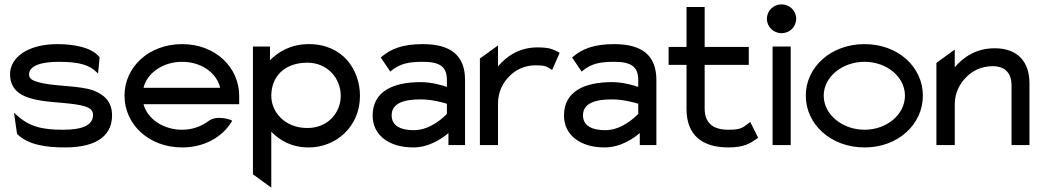

<svg xmlns="http://www.w3.org/2000/svg" viewBox="-20 -664 4767 879"><path d="M26 -325C26 -241 93 -215 170 -203C233 -193 312 -193 366 -178C389 -171 406 -161 406 -138C406 -89 353 -70 270 -70C169 -70 113 -85 54 -139L44 -148L58 -51L60 -49C111 0 193 11 277 11C441 11 493 -57 493 -136C493 -201 454 -232 407 -250C339 -274 229 -267 155 -288C131 -295 113 -302 113 -323C113 -365 173 -381 249 -381C342 -381 388 -367 422 -334L429 -327L436 -402L435 -403C400 -447 319 -462 242 -462C105 -462 26 -399 26 -325Z M550 -226C550 -95 661 11 814 11C915 11 997 -36 1040 -106L1043 -111L1038 -114C1038 -114 974 -141 932 -108C900 -85 860 -70 814 -70C728 -70 655 -119 637 -187H1075V-225C1075 -356 966 -462 814 -462C661 -462 550 -357 550 -226ZM637 -262C654 -330 725 -381 814 -381C901 -381 972 -331 988 -262Z M1138 134 1222 195V-61C1261 -21 1315 11 1394 11C1517 11 1628 -83 1628 -225C1628 -343 1551 -462 1394 -462C1314 -462 1256 -429 1216 -388V-451H1138ZM1222 -225C1222 -313 1282 -377 1387 -377C1479 -377 1540 -306 1540 -225C1540 -151 1484 -78 1387 -78C1283 -78 1222 -152 1222 -225Z M1686 -135C1686 -46 1760 11 1872 11C1948 11 2009 -34 2033 -55V0H2109V-298C2109 -409 2045 -462 1916 -462C1823 -462 1769 -440 1727 -404L1723 -401L1767 -336L1771 -340C1811 -372 1848 -381 1916 -381C1993 -381 2026 -359 2026 -298V-266C2009 -272 1959 -288 1906 -288C1780 -288 1686 -246 1686 -135ZM1773 -136C1773 -193 1832 -209 1906 -209C1958 -209 2010 -194 2026 -189V-143C2017 -133 1954 -68 1875 -68C1813 -68 1773 -89 1773 -136Z M2177 0H2260V-191C2260 -244 2283 -287 2313 -316C2339 -343 2380 -365 2432 -365C2477 -365 2484 -359 2502 -347L2508 -344L2542 -422L2538 -425C2510 -438 2498 -447 2440 -447C2359 -447 2300 -408 2260 -360V-456L2177 -396Z M2562 -135C2562 -46 2636 11 2748 11C2824 11 2885 -34 2909 -55V0H2985V-298C2985 -409 2921 -462 2792 -462C2699 -462 2645 -440 2603 -404L2599 -401L2643 -336L2647 -340C2687 -372 2724 -381 2792 -381C2869 -381 2902 -359 2902 -298V-266C2885 -272 2835 -288 2782 -288C2656 -288 2562 -246 2562 -135ZM2649 -136C2649 -193 2708 -209 2782 -209C2834 -209 2886 -194 2902 -189V-143C2893 -133 2830 -68 2751 -68C2689 -68 2649 -89 2649 -136Z M3041 -367H3123V-160C3125 -50 3189 11 3315 11C3387 11 3415 -8 3448 -31L3451 -33L3415 -105L3410 -102C3381 -81 3376 -70 3315 -70C3240 -70 3206 -104 3206 -168V-367H3408V-449H3206V-632H3123V-449H3041Z M3491 -578C3491 -541 3521 -512 3558 -512C3595 -512 3625 -541 3625 -578C3625 -615 3595 -644 3558 -644C3521 -644 3491 -615 3491 -578ZM3517 0H3600V-451H3517Z M3669 -226C3669 -95 3784 11 3938 11C4092 11 4205 -95 4205 -226C4205 -357 4092 -462 3938 -462C3784 -462 3669 -357 3669 -226ZM3751 -226C3751 -312 3836 -381 3938 -381C4040 -381 4123 -312 4123 -226C4123 -140 4040 -70 3938 -70C3836 -70 3751 -140 3751 -226Z M4267 0H4351V-187C4351 -240 4375 -283 4405 -312C4431 -339 4472 -361 4525 -361C4585 -361 4611 -325 4611 -273V0H4693V-283C4693 -378 4642 -443 4534 -443C4450 -443 4392 -404 4351 -356V-437L4267 -376Z"/></svg>

Font: Charger Pro
Style: BdExt
Weight: 700
Designer: Jasper
Foundry: Cannot Into Space Fonts
Version: Version 1.09